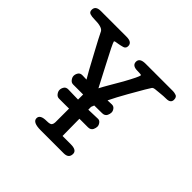

<svg xmlns="http://www.w3.org/2000/svg" viewBox="-175 -766 923 923"><g transform="rotate(45 286.5 -305.0)"><path d="M211 -232 261 -231Q292 -231 323 -232.5Q354 -234 372 -234Q382 -234 389 -224.5Q396 -215 396 -205.5Q396 -196 391 -185Q384 -171 366 -171H323L210 -170H170Q158 -170 150 -180.5Q142 -191 142 -201.5Q142 -212 148.5 -222.5Q155 -233 170 -233ZM203 -328 247 -327H254L256 -320L265 -276L267 -266H170Q158 -266 150 -276.5Q142 -287 142 -297.5Q142 -308 148.5 -318.5Q155 -329 170 -329ZM366 -267 278 -266H267L270 -276L279 -321L281 -327H287Q358 -330 370 -330Q382 -330 389 -320.5Q396 -311 396 -301.5Q396 -292 391 -281Q384 -267 366 -267ZM189 -610Q227 -610 227 -584Q227 -568 213 -564Q199 -560 187 -558Q162 -555 162 -551Q164 -539 213.5 -445.5Q263 -352 269 -339Q278 -357 293.5 -383.5Q309 -410 331 -448Q369 -517 369 -527Q369 -522 369 -528Q367 -531 343 -531Q306 -531 306 -557Q306 -583 346 -583H532Q540 -583 550 -580Q565 -577 565 -557Q565 -534 535 -534Q517 -534 494.5 -531.5Q472 -529 464 -528.5Q456 -528 450 -523Q444 -516 388.5 -418.5Q333 -321 307 -251Q307 -251 309 -55H365Q406 -55 406 -30Q406 0 372 0H215Q160 0 160 -27Q160 -52 204 -52Q228 -52 233 -59.5Q238 -67 238 -77Q238 -77 238 -266Q195 -332 175 -369.5Q155 -407 127 -458.5Q99 -510 84 -541Q74 -560 21 -560Q3 -560 -9 -564Q-21 -568 -21 -583Q-21 -610 14 -610Z"/></g></svg>

Font: Scratch Savers
Style: Book
Weight: 400
Designer: Pablo Impallari, Rodrigo Fuenzalida, Brenda Gallo
Foundry: Pablo Impallari, Rodrigo Fuenzalida, Brenda Gallo
Version: Version 4.0b1